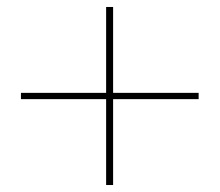

<svg xmlns="http://www.w3.org/2000/svg" viewBox="-20 -655 629 550"><path d="M284 -635H304V-125H284ZM40 -371V-389H549V-371Z"/></svg>

Font: Poppins Variable
Style: Regular
Weight: 100
Designer: Jonny Pinhorn
Foundry: Indian Type Foundry
Version: Version 6.000